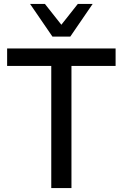

<svg xmlns="http://www.w3.org/2000/svg" viewBox="-20 -950 620 970"><path d="M239 0V-617H16V-705H564V-617H341V0ZM245 -765 132 -930H207L290 -825L373 -930H448L335 -765Z"/></svg>

Font: Nunito Sans 10pt SemiCondensed SemiBold
Style: Regular
Weight: 600
Width: 4
Designer: Vernon Adams
Foundry: Vernon Adams
Version: Version 3.101;gftools[0.9.27]